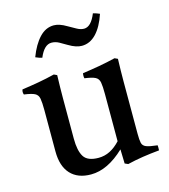

<svg xmlns="http://www.w3.org/2000/svg" viewBox="-110 -813 803 913"><g transform="rotate(-15 291.5 -357.0)"><path d="M226 12Q161 12 125.5 -26.5Q90 -65 90 -138V-340Q90 -379 86.5 -398Q83 -417 67.5 -425Q52 -433 15 -438Q10 -451 15 -463Q58 -469 97.5 -476Q137 -483 177 -493L192 -486Q191 -455 190.5 -427.5Q190 -400 190 -376V-174Q190 -114 208.5 -84.5Q227 -55 281 -55Q311 -55 337.5 -68.5Q364 -82 388 -108V-340Q388 -379 384.5 -398Q381 -417 365.5 -425Q350 -433 313 -438Q310 -451 313 -463Q356 -469 395.5 -476Q435 -483 476 -493L491 -486Q490 -455 489.5 -427.5Q489 -400 489 -376V-117Q489 -87 492.5 -72Q496 -57 512.5 -50.5Q529 -44 567 -40Q568 -28 567 -15Q524 -11 485 -5Q446 1 409 10L393 3L391 -67Q308 12 226 12ZM432 -726Q441 -724 449 -721Q457 -718 464 -715Q444 -655 413 -622.5Q382 -590 342 -590Q329 -590 313 -595Q297 -600 277 -612Q259 -623 241.5 -632.5Q224 -642 205 -642Q169 -642 145 -584Q131 -587 113 -595Q135 -653 166 -686Q197 -719 237 -719Q250 -719 265.5 -714Q281 -709 301 -697Q319 -687 337.5 -676.5Q356 -666 373 -666Q408 -666 432 -726Z"/></g></svg>

Font: Castoro
Style: Regular
Weight: 400
Designer: John Hudson
Foundry: Tiro Typeworks Ltd.
Version: Version 2.04